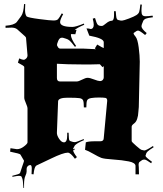

<svg xmlns="http://www.w3.org/2000/svg" viewBox="-20 -854 802 947"><path d="M468.8 -537.1 427.7 -536.1H387.7Q313.5 -536.1 250.5 -540Q250.5 -538.6 237.8 -515.1L210.9 -528.3Q222.7 -549.3 223.6 -554.2Q219.7 -556.2 219.7 -556.2L212.9 -557.6L188.5 -559.1L189.9 -586.4H210.9Q223.6 -586.4 224.6 -587.4L231.9 -594.2L235.8 -602.1Q235.8 -608.9 226.6 -629.4L256.8 -641.1Q263.7 -623.5 267.6 -618.9Q271.5 -614.3 276.9 -614.3H390.6Q401.4 -614.3 423.1 -612.8Q444.8 -611.3 454.6 -611.3Q450.2 -612.8 447.8 -615.2L459.5 -634.3Q505.9 -604.5 541.5 -604.5Q547.9 -604.5 561.5 -609.4L563.5 -558.1Q538.6 -556.6 512.7 -543.5L522.9 -522.5L498.5 -518.1L490.7 -527.3L485.8 -522.5L472.7 -537.1ZM533.7 -752Q542.5 -756.3 542.5 -778.8V-798.8H550.8Q551.8 -784.7 552.7 -777.3Q553.7 -770 554 -767.6Q554.2 -765.1 555.7 -762.5Q557.1 -759.8 557.4 -758.8Q557.6 -757.8 560.3 -756.6Q563 -755.4 563.7 -755.1Q564.5 -754.9 568.4 -754.2Q572.3 -753.4 573.5 -752.7Q574.7 -752 582.5 -752.4Q590.3 -752.9 616.2 -762.7Q642.1 -772.5 652.8 -779.5Q663.6 -786.6 666.5 -795.4Q669.4 -804.2 672.4 -832L679.7 -831.1Q677.7 -815.9 677.7 -800.5Q677.7 -785.2 682.4 -779.5Q687 -773.9 698.7 -773.9Q710.4 -773.9 732.4 -776.9L734.4 -769Q707.5 -765.6 699 -762Q690.4 -758.3 686.5 -751L679.7 -733.9Q677.7 -728 677.7 -725.1Q677.7 -711.9 703.6 -690.9L695.8 -681.2Q668.9 -703.1 661.4 -703.1Q653.8 -703.1 644.5 -694.8Q638.7 -692.4 638.7 -688.7Q638.7 -685.1 648.7 -673.1Q658.7 -661.1 664.1 -620.1Q669.4 -579.1 669.4 -549.8L664.6 -326.2Q663.6 -317.9 662.6 -304Q661.6 -290 660.6 -283.9Q659.7 -277.8 656.7 -268.6Q652.3 -252.9 640.9 -244.6Q629.4 -236.3 629.4 -229V-158.2Q629.4 -153.8 651.9 -134.5Q674.3 -115.2 676.8 -115.2L691.4 -111.8Q700.7 -111.8 734.4 -133.8L737.8 -127.9Q714.8 -113.3 708 -106.7Q701.2 -100.1 699.7 -92.8V-90.8Q697.8 -88.9 697.8 -85Q697.8 -79.1 729.5 -56.2L725.6 -48.8Q700.7 -66.9 693.1 -66.9Q685.5 -66.9 681.6 -64.9L669.4 -56.2Q663.6 -52.7 663.6 -41L664.6 -28.8L665.5 5.9H648.4V-35.2Q648.4 -51.3 615.2 -57.9Q582 -64.5 537.6 -67.4Q493.2 -70.3 479.5 -75.4Q465.8 -80.6 439.9 -95.5Q414.1 -110.4 399.4 -115.2L403.3 -151.9Q416.5 -157.2 447.8 -157.2H474.6Q491.7 -157.2 491.7 -172.9L508.8 -356.9Q508.8 -369.1 500.5 -371.1Q490.2 -373 468 -373Q445.8 -373 429.9 -370.4Q414.1 -367.7 409.9 -359.4Q405.8 -351.1 405.8 -324.2H393.6Q393.6 -351.1 389.6 -359.4Q385.7 -367.7 372.1 -369.9Q358.4 -372.1 313.5 -372.1Q268.6 -372.1 266.6 -355L260.7 -200.2Q259.8 -187 271.5 -169.4Q283.2 -151.9 295.4 -151.9Q311.5 -151.9 311.5 -186V-199.2H318.4Q319.3 -165 322.3 -161.6Q325.2 -158.2 329.6 -157.2L340.3 -153.8Q342.8 -152.8 349.4 -152.8Q356 -152.8 392.6 -168L394.5 -163.1Q357.9 -147.9 347.7 -134.8L345.7 -129.9Q340.3 -122.6 340.3 -117.2L348.6 -121.1L346.7 -113.8Q342.8 -113.8 340.3 -112.8Q342.8 -100.1 359.4 -79.1L349.6 -70.8Q327.6 -101.1 314.5 -101.1Q292 -101.1 231.9 -72Q171.9 -43 166.3 -40.8Q160.6 -38.6 157.7 -36.1Q148.9 -28.8 145.5 5.9L135.7 4.9Q136.7 -5.9 136.7 -22.9Q136.7 -40 129.4 -40Q122.1 -40 116.7 -34.4Q111.3 -28.8 111.3 -21V-7.8Q111.3 0.5 105 13.9Q98.6 27.3 98.6 56.2V73.2H95.7Q93.3 28.8 88.4 22.9L86.4 17.1Q82.5 13.2 74 13.2Q65.4 13.2 41.5 18.1L40.5 13.2Q74.2 4.9 77.1 1.2Q80.1 -2.4 80.3 -4.9Q80.6 -7.3 89.8 -33.7Q99.1 -60.1 98.6 -61L80.6 -91.8Q78.6 -96.2 29.8 -106L31.7 -123L63.5 -118.2Q80.6 -118.2 98.1 -131.6Q115.7 -145 115.7 -151.9V-318.8Q115.7 -327.1 107.7 -345.2Q99.6 -363.3 99.6 -372.1V-523.9Q99.6 -528.8 68.4 -544.9L74.7 -565.9Q89.8 -559.1 96.4 -559.1Q103 -559.1 109.4 -565.7Q115.7 -572.3 115.7 -581.1L108.4 -667Q108.4 -669.9 103.5 -674.8L65.4 -709Q55.2 -717.8 36.9 -717.8Q18.6 -717.8 7.3 -716.8V-727.1Q49.3 -730 62.5 -745.1L84.5 -774.9Q96.7 -792 98.6 -834H104.5Q103.5 -825.2 103.5 -804.2Q103.5 -783.2 111.3 -772.9Q119.1 -767.1 173.3 -760Q227.5 -752.9 243.9 -752.9Q260.3 -752.9 266.4 -759.5Q272.5 -766.1 284.7 -788.1L291.5 -784.2Q276.4 -756.8 276.4 -745.1Q276.4 -721.2 337.4 -721.2Q353.5 -721.2 393.6 -737.8L395.5 -731.9Q359.4 -716.8 347.7 -705.1L357.4 -707L351.6 -685.1L331.5 -686Q329.6 -684.1 329.6 -682.1Q329.6 -663.6 355.5 -627L349.6 -623Q332.5 -645.5 324 -653.1Q315.4 -660.6 305.7 -663.1L289.6 -668H284.7Q273.9 -668 267.3 -652.8Q260.7 -637.7 260.7 -629.9V-469.2Q260.7 -452.1 276.4 -452.1H357.4Q367.7 -452.1 384.8 -461.2Q401.9 -470.2 412.4 -470.2Q422.9 -470.2 443.6 -462.2Q464.4 -454.1 472.9 -454.1Q481.4 -454.1 486.6 -459.5Q491.7 -464.8 491.7 -472.2V-646Q491.7 -665 420.4 -678.2L406.7 -713.9Q418 -713.9 427.7 -710.9Q434.1 -710.9 438.2 -716.3Q442.4 -721.7 442.4 -731.9Q442.4 -742.2 437.5 -762.2L448.7 -765.1Q456.1 -738.8 461.9 -732.4Q467.8 -726.1 479.5 -726.1H483.4Q488.3 -726.1 503.7 -739Q519 -752 533.7 -752Z"/></svg>

Font: Eater
Style: Regular
Weight: 400
Version: Version 001.002